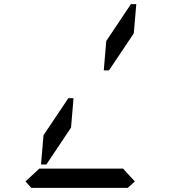

<svg xmlns="http://www.w3.org/2000/svg" viewBox="-20 -907 856 927"><path d="M612 -887H638L626 -746L506 -567H481L493 -709ZM323 -291 204 -113H178L190 -254L310 -433H335ZM631 -31 597 0H131L103 -31L170 -93H190H326H418H554H574Z"/></svg>

Font: DSEG14 Classic
Style: Italic
Weight: 400
Italic angle: -5°
Designer: Keshikan(Twitter:@keshinomi_88pro)
Version: Version 0.46